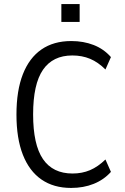

<svg xmlns="http://www.w3.org/2000/svg" viewBox="-20 -916 613 945"><path d="M330 9Q244 9 184 -32.5Q124 -74 92.5 -154.5Q61 -235 61 -352Q61 -470 92.5 -550.5Q124 -631 184 -672.5Q244 -714 331 -714Q391 -714 441 -694.5Q491 -675 526 -635L499 -574Q463 -610 423.5 -626.5Q384 -643 336 -643Q240 -643 191.5 -572.5Q143 -502 143 -353Q143 -204 191.5 -133Q240 -62 337 -62Q384 -62 423 -78.5Q462 -95 499 -131L526 -70Q491 -31 441 -11Q391 9 330 9ZM282 -808V-896H372V-808Z"/></svg>

Font: Nunito Sans 10pt Condensed
Style: Regular
Weight: 400
Width: 3
Designer: Vernon Adams
Foundry: Vernon Adams
Version: Version 3.101;gftools[0.9.27]